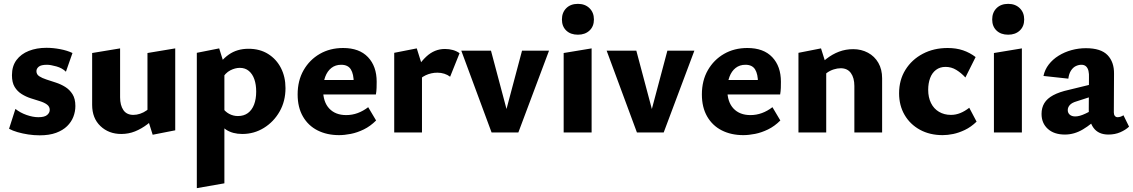

<svg xmlns="http://www.w3.org/2000/svg" viewBox="-20 -687 5877 996"><path d="M186 15Q156 15 126.5 10.5Q97 6 71 -1.5Q45 -9 27 -19L60 -122Q85 -102 118 -90.5Q151 -79 179 -79Q211 -79 224.5 -90.5Q238 -102 238 -117Q238 -134 224 -144.5Q210 -155 187.5 -162Q165 -169 140 -177Q115 -185 92.5 -199Q70 -213 56 -236Q42 -259 42 -297Q42 -344 65.5 -375.5Q89 -407 129.5 -423Q170 -439 221 -439Q255 -439 292 -432Q329 -425 356 -412L322 -315Q303 -334 272.5 -342.5Q242 -351 224 -351Q193 -351 181 -341Q169 -331 169 -318Q169 -301 183.5 -291.5Q198 -282 221 -274.5Q244 -267 270 -258.5Q296 -250 318.5 -236Q341 -222 356 -198.5Q371 -175 371 -137Q371 -108 360.5 -81Q350 -54 328 -32.5Q306 -11 271 2Q236 15 186 15Z M609 8Q544 8 501 -33Q458 -74 458 -143V-412L603 -436V-182Q603 -141 620 -116Q637 -91 672 -91Q689 -91 707 -97Q725 -103 741 -114.5Q757 -126 768 -142L805 -101Q777 -67 745.5 -43Q714 -19 680.5 -5.5Q647 8 609 8ZM772 12 745 -74V-412L889 -436V-11Z M1237 8Q1187 8 1152.5 -14.5Q1118 -37 1101 -77L1132 -131Q1147 -108 1168.5 -96.5Q1190 -85 1214 -85Q1245 -85 1266 -100.5Q1287 -116 1298 -144.5Q1309 -173 1309 -212Q1309 -248 1299.5 -275.5Q1290 -303 1271 -319Q1252 -335 1224 -335Q1200 -335 1174.5 -322Q1149 -309 1130 -276L1087 -311Q1124 -374 1167 -404Q1210 -434 1269 -434Q1328 -434 1371 -407Q1414 -380 1437.5 -334Q1461 -288 1461 -230Q1461 -162 1430.5 -108.5Q1400 -55 1349 -23.5Q1298 8 1237 8ZM1001 289V-413L1117 -436L1144 -350V264Z M1739 14Q1676 14 1627.5 -10.5Q1579 -35 1551.5 -82.5Q1524 -130 1524 -197Q1524 -269 1555 -323Q1586 -377 1639 -407.5Q1692 -438 1760 -438Q1844 -438 1889 -390.5Q1934 -343 1934 -263Q1934 -248 1933.5 -231Q1933 -214 1930 -197H1815V-257Q1815 -303 1800 -327Q1785 -351 1750 -351Q1720 -351 1699 -334.5Q1678 -318 1667 -288.5Q1656 -259 1656 -221Q1656 -158 1688 -124Q1720 -90 1776 -90Q1807 -90 1835.5 -100.5Q1864 -111 1890 -131L1931 -62Q1901 -32 1867 -15.5Q1833 1 1800 7.5Q1767 14 1739 14ZM1591 -197 1607 -272H1921V-197Z M2025 0V-413L2142 -436L2169 -350V0ZM2140 -255 2116 -286Q2149 -354 2191.5 -393.5Q2234 -433 2288 -433Q2310 -433 2329.5 -427.5Q2349 -422 2364 -411L2315 -289Q2302 -299 2285 -304.5Q2268 -310 2249 -310Q2217 -310 2188 -296.5Q2159 -283 2140 -255Z M2530 0 2373 -424H2527L2630 -37H2585L2688 -424H2828L2669 0Z M2904 0V-412L3049 -436V0ZM2978 -507Q2940 -507 2917.5 -528.5Q2895 -550 2895 -586Q2895 -622 2917.5 -644.5Q2940 -667 2978 -667Q3015 -667 3038 -644.5Q3061 -622 3061 -586Q3061 -550 3038 -528.5Q3015 -507 2978 -507Z M3284 0 3127 -424H3281L3384 -37H3339L3442 -424H3582L3423 0Z M3836 14Q3773 14 3724.5 -10.5Q3676 -35 3648.5 -82.5Q3621 -130 3621 -197Q3621 -269 3652 -323Q3683 -377 3736 -407.5Q3789 -438 3857 -438Q3941 -438 3986 -390.5Q4031 -343 4031 -263Q4031 -248 4030.5 -231Q4030 -214 4027 -197H3912V-257Q3912 -303 3897 -327Q3882 -351 3847 -351Q3817 -351 3796 -334.5Q3775 -318 3764 -288.5Q3753 -259 3753 -221Q3753 -158 3785 -124Q3817 -90 3873 -90Q3904 -90 3932.5 -100.5Q3961 -111 3987 -131L4028 -62Q3998 -32 3964 -15.5Q3930 1 3897 7.5Q3864 14 3836 14ZM3688 -197 3704 -272H4018V-197Z M4412 0V-241Q4412 -283 4394 -308Q4376 -333 4341 -333Q4324 -333 4305 -327Q4286 -321 4270 -309.5Q4254 -298 4244 -281L4206 -322Q4235 -357 4266.5 -381.5Q4298 -406 4332.5 -419Q4367 -432 4406 -432Q4448 -432 4482.5 -413.5Q4517 -395 4536.5 -361Q4556 -327 4556 -281V0ZM4122 0V-413L4239 -436L4266 -350V0Z M4870 14Q4803 14 4752 -14Q4701 -42 4672.5 -91Q4644 -140 4644 -203Q4644 -272 4677 -325Q4710 -378 4767 -408Q4824 -438 4896 -438Q4940 -438 4975.5 -426Q5011 -414 5041 -391L4988 -285Q4966 -309 4940.5 -324.5Q4915 -340 4885 -340Q4856 -340 4835.5 -324.5Q4815 -309 4805 -282Q4795 -255 4795 -221Q4795 -182 4809.5 -152.5Q4824 -123 4851 -107Q4878 -91 4913 -91Q4938 -91 4961.5 -100.5Q4985 -110 5008 -128L5046 -56Q5017 -28 4985.5 -13Q4954 2 4925 8Q4896 14 4870 14Z M5136 0V-412L5281 -436V0ZM5210 -507Q5172 -507 5149.5 -528.5Q5127 -550 5127 -586Q5127 -622 5149.5 -644.5Q5172 -667 5210 -667Q5247 -667 5270 -644.5Q5293 -622 5293 -586Q5293 -550 5270 -528.5Q5247 -507 5210 -507Z M5730 11Q5678 11 5652.5 -24Q5627 -59 5628 -123L5629 -283Q5630 -304 5626.5 -319Q5623 -334 5614 -342.5Q5605 -351 5590 -351Q5575 -351 5560.5 -344Q5546 -337 5535.5 -320.5Q5525 -304 5522 -279L5393 -293Q5400 -326 5420.5 -352.5Q5441 -379 5471.5 -398Q5502 -417 5538.5 -427Q5575 -437 5613 -437Q5691 -437 5725.5 -401Q5760 -365 5759 -304L5758 -104Q5758 -92 5763.5 -85.5Q5769 -79 5777 -79Q5785 -79 5792.5 -81.5Q5800 -84 5808 -89L5837 -30Q5819 -13 5791.5 -1Q5764 11 5730 11ZM5504 11Q5448 11 5415.5 -18.5Q5383 -48 5383 -96Q5383 -128 5397.5 -152Q5412 -176 5443.5 -193Q5475 -210 5525 -221L5689 -261L5694 -203L5564 -161Q5540 -154 5529.5 -142Q5519 -130 5519 -116Q5519 -101 5529.5 -92Q5540 -83 5558 -83Q5580 -83 5610.5 -97.5Q5641 -112 5678 -132L5687 -87Q5643 -43 5598 -16Q5553 11 5504 11Z"/></svg>

Font: Ysabeau ExtraBold
Style: Regular
Weight: 800
Designer: Christian Thalmann (Catharsis Fonts)
Version: Version 2.002